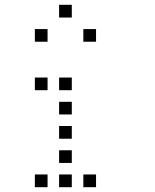

<svg xmlns="http://www.w3.org/2000/svg" viewBox="-20 -796 640 792"><path d="M224.8 -776.2Q223.8 -776.2 223.8 -776.2Q223.8 -776.2 223.8 -775.2V-724.8Q223.8 -723.8 223.8 -723.8Q223.8 -723.8 224.8 -723.8H275.2Q276.2 -723.8 276.2 -723.8Q276.2 -723.8 276.2 -724.8V-775.2Q276.2 -776.2 276.2 -776.2Q276.2 -776.2 275.2 -776.2ZM124.8 -676.2Q123.8 -676.2 123.8 -676.2Q123.8 -676.2 123.8 -675.2V-624.8Q123.8 -623.8 123.8 -623.8Q123.8 -623.8 124.8 -623.8H175.2Q176.2 -623.8 176.2 -623.8Q176.2 -623.8 176.2 -624.8V-675.2Q176.2 -676.2 176.2 -676.2Q176.2 -676.2 175.2 -676.2ZM324.8 -676.2Q323.8 -676.2 323.8 -676.2Q323.8 -676.2 323.8 -675.2V-624.8Q323.8 -623.8 323.8 -623.8Q323.8 -623.8 324.8 -623.8H375.2Q376.2 -623.8 376.2 -623.8Q376.2 -623.8 376.2 -624.8V-675.2Q376.2 -676.2 376.2 -676.2Q376.2 -676.2 375.2 -676.2ZM124.8 -476.2Q123.8 -476.2 123.8 -476.2Q123.8 -476.2 123.8 -475.2V-424.8Q123.8 -423.8 123.8 -423.8Q123.8 -423.8 124.8 -423.8H175.2Q176.2 -423.8 176.2 -423.8Q176.2 -423.8 176.2 -424.8V-475.2Q176.2 -476.2 176.2 -476.2Q176.2 -476.2 175.2 -476.2ZM224.8 -476.2Q223.8 -476.2 223.8 -476.2Q223.8 -476.2 223.8 -475.2V-424.8Q223.8 -423.8 223.8 -423.8Q223.8 -423.8 224.8 -423.8H275.2Q276.2 -423.8 276.2 -423.8Q276.2 -423.8 276.2 -424.8V-475.2Q276.2 -476.2 276.2 -476.2Q276.2 -476.2 275.2 -476.2ZM224.8 -376.2Q223.8 -376.2 223.8 -376.2Q223.8 -376.2 223.8 -375.2V-324.8Q223.8 -323.8 223.8 -323.8Q223.8 -323.8 224.8 -323.8H275.2Q276.2 -323.8 276.2 -323.8Q276.2 -323.8 276.2 -324.8V-375.2Q276.2 -376.2 276.2 -376.2Q276.2 -376.2 275.2 -376.2ZM224.8 -276.2Q223.8 -276.2 223.8 -276.2Q223.8 -276.2 223.8 -275.2V-224.8Q223.8 -223.8 223.8 -223.8Q223.8 -223.8 224.8 -223.8H275.2Q276.2 -223.8 276.2 -223.8Q276.2 -223.8 276.2 -224.8V-275.2Q276.2 -276.2 276.2 -276.2Q276.2 -276.2 275.2 -276.2ZM224.8 -176.2Q223.8 -176.2 223.8 -176.2Q223.8 -176.2 223.8 -175.2V-124.8Q223.8 -123.8 223.8 -123.8Q223.8 -123.8 224.8 -123.8H275.2Q276.2 -123.8 276.2 -123.8Q276.2 -123.8 276.2 -124.8V-175.2Q276.2 -176.2 276.2 -176.2Q276.2 -176.2 275.2 -176.2ZM124.8 -76.2Q123.8 -76.2 123.8 -76.2Q123.8 -76.2 123.8 -75.2V-24.8Q123.8 -23.8 123.8 -23.8Q123.8 -23.8 124.8 -23.8H175.2Q176.2 -23.8 176.2 -23.8Q176.2 -23.8 176.2 -24.8V-75.2Q176.2 -76.2 176.2 -76.2Q176.2 -76.2 175.2 -76.2ZM224.8 -76.2Q223.8 -76.2 223.8 -76.2Q223.8 -76.2 223.8 -75.2V-24.8Q223.8 -23.8 223.8 -23.8Q223.8 -23.8 224.8 -23.8H275.2Q276.2 -23.8 276.2 -23.8Q276.2 -23.8 276.2 -24.8V-75.2Q276.2 -76.2 276.2 -76.2Q276.2 -76.2 275.2 -76.2ZM324.8 -76.2Q323.8 -76.2 323.8 -76.2Q323.8 -76.2 323.8 -75.2V-24.8Q323.8 -23.8 323.8 -23.8Q323.8 -23.8 324.8 -23.8H375.2Q376.2 -23.8 376.2 -23.8Q376.2 -23.8 376.2 -24.8V-75.2Q376.2 -76.2 376.2 -76.2Q376.2 -76.2 375.2 -76.2Z"/></svg>

Font: Doto Black
Style: Regular
Weight: 900
Monospace: yes
Version: Version 1.000